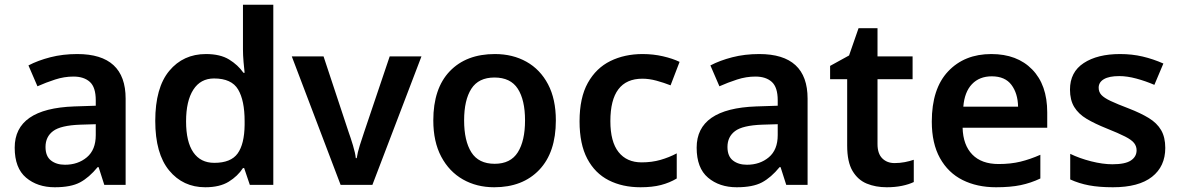

<svg xmlns="http://www.w3.org/2000/svg" viewBox="-20 -780 4979 810"><path d="M306 -552Q510 -552 510 -364V0H420L396 -75H392Q356 -31 317.5 -10.5Q279 10 211 10Q138 10 90 -30.5Q42 -71 42 -157Q42 -322 293 -331L384 -334V-357Q384 -412 359 -434.5Q334 -457 290 -457Q251 -457 212.5 -444.5Q174 -432 138 -416L100 -504Q140 -525 192.5 -538.5Q245 -552 306 -552ZM318 -254Q236 -251 204 -227Q172 -203 172 -160Q172 -121 195 -103Q218 -85 254 -85Q309 -85 346.5 -116.5Q384 -148 384 -210V-256Z M846 10Q752 10 693.5 -61Q635 -132 635 -270Q635 -410 694 -481Q753 -552 849 -552Q909 -552 946.5 -529Q984 -506 1007 -473H1012Q1010 -489 1007.5 -518.5Q1005 -548 1005 -571V-760H1133V0H1034L1010 -71H1005Q983 -37 945 -13.5Q907 10 846 10ZM884 -93Q954 -93 982.5 -132.5Q1011 -172 1012 -253V-269Q1012 -356 984.5 -402.5Q957 -449 883 -449Q826 -449 795.5 -401.5Q765 -354 765 -268Q765 -182 795.5 -137.5Q826 -93 884 -93Z M1417 0 1211 -542H1345L1451 -222Q1459 -200 1469 -167Q1479 -134 1481 -113H1485Q1488 -135 1498 -167Q1508 -199 1516 -222L1624 -542H1758L1551 0Z M2325 -272Q2325 -137 2255 -63.5Q2185 10 2065 10Q1991 10 1933 -23Q1875 -56 1841.5 -119Q1808 -182 1808 -272Q1808 -407 1877.5 -479.5Q1947 -552 2068 -552Q2143 -552 2201 -519.5Q2259 -487 2292 -424.5Q2325 -362 2325 -272ZM1938 -272Q1938 -186 1968.5 -137.5Q1999 -89 2067 -89Q2134 -89 2164.5 -137.5Q2195 -186 2195 -272Q2195 -358 2164.5 -405.5Q2134 -453 2066 -453Q1999 -453 1968.5 -405.5Q1938 -358 1938 -272Z M2682 10Q2606 10 2548 -19.5Q2490 -49 2457.5 -110.5Q2425 -172 2425 -268Q2425 -368 2460 -430.5Q2495 -493 2555 -522.5Q2615 -552 2691 -552Q2736 -552 2777 -542.5Q2818 -533 2847 -519L2809 -420Q2781 -431 2750 -439.5Q2719 -448 2690 -448Q2555 -448 2555 -269Q2555 -182 2589.5 -138.5Q2624 -95 2687 -95Q2730 -95 2766.5 -105.5Q2803 -116 2835 -133V-27Q2805 -9 2768.5 0.5Q2732 10 2682 10Z M3183 -552Q3387 -552 3387 -364V0H3297L3273 -75H3269Q3233 -31 3194.5 -10.5Q3156 10 3088 10Q3015 10 2967 -30.5Q2919 -71 2919 -157Q2919 -322 3170 -331L3261 -334V-357Q3261 -412 3236 -434.5Q3211 -457 3167 -457Q3128 -457 3089.5 -444.5Q3051 -432 3015 -416L2977 -504Q3017 -525 3069.5 -538.5Q3122 -552 3183 -552ZM3195 -254Q3113 -251 3081 -227Q3049 -203 3049 -160Q3049 -121 3072 -103Q3095 -85 3131 -85Q3186 -85 3223.5 -116.5Q3261 -148 3261 -210V-256Z M3754 -92Q3776 -92 3797 -96Q3818 -100 3835 -106V-12Q3814 -2 3785 4Q3756 10 3721 10Q3674 10 3636.5 -5.5Q3599 -21 3576.5 -59Q3554 -97 3554 -166V-446H3482V-502L3562 -546L3602 -661H3682V-542H3830V-446H3682V-172Q3682 -132 3702 -112Q3722 -92 3754 -92Z M4162 -552Q4271 -552 4334.5 -487Q4398 -422 4398 -306V-241H4041Q4043 -168 4082 -128Q4121 -88 4193 -88Q4244 -88 4285 -98Q4326 -108 4369 -127V-27Q4329 -8 4286 1Q4243 10 4182 10Q4102 10 4041 -20.5Q3980 -51 3945.5 -113Q3911 -175 3911 -267Q3911 -406 3980 -479Q4049 -552 4162 -552ZM4164 -458Q4112 -458 4080.5 -425Q4049 -392 4044 -330H4275Q4274 -386 4247 -422Q4220 -458 4164 -458Z M4896 -156Q4896 -78 4840 -34Q4784 10 4675 10Q4617 10 4574.5 2Q4532 -6 4495 -23V-131Q4534 -112 4583 -99.5Q4632 -87 4673 -87Q4727 -87 4751 -103Q4775 -119 4775 -146Q4775 -163 4764.5 -176.5Q4754 -190 4726.5 -204Q4699 -218 4649 -238Q4599 -258 4564.5 -278.5Q4530 -299 4512 -328.5Q4494 -358 4494 -402Q4494 -476 4552 -514Q4610 -552 4705 -552Q4756 -552 4800.5 -541.5Q4845 -531 4888 -512L4850 -422Q4813 -438 4774 -448.5Q4735 -459 4702 -459Q4659 -459 4637 -446Q4615 -433 4615 -410Q4615 -392 4626.5 -379.5Q4638 -367 4665.5 -354Q4693 -341 4743 -322Q4792 -303 4826.5 -282Q4861 -261 4878.5 -231Q4896 -201 4896 -156Z"/></svg>

Font: Noto Sans Lao Looped SemiBold
Style: Regular
Weight: 600
Designer: Mark Frömberg, Ben Mitchell
Foundry: The Fontpad Ltd
Version: Version 1.002; ttfautohint (v1.8.4.7-5d5b)